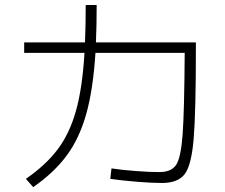

<svg xmlns="http://www.w3.org/2000/svg" viewBox="-20 -768 904 771"><path d="M422.9 -49.8 427.7 -91.8Q468.3 -85.4 526.6 -81.1Q585 -76.7 619.1 -77.1Q667 -76.7 686.8 -105.2Q706.5 -133.8 713.4 -228.3Q720.2 -322.8 721.7 -555.7H363.3Q354 -409.7 326.7 -311.5Q299.3 -213.4 248.5 -144.3Q197.8 -75.2 113.3 -16.6L84 -49.8Q164.6 -105.5 212.4 -169.4Q260.3 -233.4 285.6 -325Q311 -416.5 319.3 -555.7H77.1V-597.7H321.3Q324.2 -666.5 324.2 -748H368.2Q368.2 -667.5 365.2 -597.7H766.6V-575.2Q766.6 -319.3 757.8 -212.2Q749 -105 721.9 -69.1Q694.8 -33.2 629.9 -33.2Q591.3 -33.2 530 -38.1Q468.8 -43 422.9 -49.8Z"/></svg>

Font: Pretendard GOV ExtraLight
Style: Regular
Weight: 200
Designer: Base glyphs from Inter by Rasmus Andersson; Hangeul glyphs from Noto Sans CJK(Source Han Sans) by Jang Soo-young and Kan
Foundry: Kil Hyung-jin
Version: Version 1.309